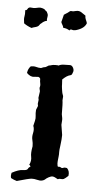

<svg xmlns="http://www.w3.org/2000/svg" viewBox="-49 -730 353 705"><g transform="rotate(5 127.5 -377.0)"><path d="M156.2 -492.2Q164.1 -497.1 176.8 -497.1Q189.5 -497.1 197.3 -497.6Q205.1 -498 210 -488.3Q214.8 -478.5 210 -469.7Q208 -461.9 203.1 -460.9Q189.5 -458 173.8 -442.4Q174.8 -434.6 174.8 -425.8Q174.8 -417 175.8 -411.1Q176.8 -405.3 177.2 -401.4Q177.7 -397.5 178.7 -393.1Q179.7 -388.7 181.2 -385.7Q182.6 -382.8 182.6 -379.9L181.6 -366.2Q183.6 -355.5 183.6 -315.4Q187.5 -298.8 186.5 -291.5Q185.5 -284.2 185.5 -276.4L191.4 -239.3Q191.4 -223.6 188.5 -202.1Q185.5 -180.7 186 -174.8Q186.5 -168.9 185.5 -160.2Q184.6 -151.4 183.6 -142.6Q182.6 -133.8 184.6 -125Q185.5 -121.1 189.5 -122.1Q193.4 -123 197.3 -120.1Q201.2 -117.2 206.1 -119.6Q210.9 -122.1 219.7 -120.1Q230.5 -109.4 227.5 -91.8Q215.8 -81.1 211.4 -79.1Q207 -77.1 200.7 -78.1Q194.3 -79.1 189.5 -76.2Q176.8 -84 170.4 -84.5Q164.1 -85 155.3 -80.1Q146.5 -75.2 143.6 -71.8Q140.6 -68.4 132.8 -66.4Q125 -64.5 114.3 -67.4Q103.5 -70.3 93.8 -69.8Q84 -69.3 40 -56.6Q29.3 -59.6 18.6 -65.4Q15.6 -72.3 18.6 -85Q43.9 -98.6 59.1 -98.6Q74.2 -98.6 77.1 -105Q80.1 -111.3 85 -112.3Q85.9 -116.2 82.5 -118.7Q79.1 -121.1 82 -123Q87.9 -136.7 85 -149.9Q82 -163.1 86.9 -188.5Q86.9 -201.2 84 -211.9Q81.1 -222.7 84.5 -237.3Q87.9 -252 83 -263.7Q85 -272.5 87.4 -282.2Q89.8 -292 88.4 -300.8Q86.9 -309.6 87.9 -323.2L93.8 -337.9Q93.8 -339.8 92.8 -342.8Q91.8 -345.7 93.3 -353.5Q94.7 -361.3 93.8 -363.3Q92.8 -365.2 92.8 -368.2L95.7 -388.7Q96.7 -392.6 95.2 -396.5Q93.8 -400.4 93.8 -405.3Q96.7 -413.1 94.7 -421.4Q92.8 -429.7 93.3 -435.5Q93.8 -441.4 85.9 -444.3Q78.1 -444.3 71.3 -443.4Q57.6 -440.4 43 -455.1Q44.9 -470.7 54.7 -480.5Q66.4 -482.4 74.7 -480Q83 -477.5 92.8 -477.5Q103.5 -482.4 106 -481.9Q108.4 -481.4 114.7 -485.8Q121.1 -490.2 122.6 -489.7Q124 -489.3 129.4 -491.2Q134.8 -493.2 145 -493.2Q155.3 -493.2 156.2 -492.2ZM99.6 -652.3Q88.9 -650.4 80.1 -641.6Q75.2 -638.7 73.2 -634.8Q71.3 -630.9 66.4 -628.4Q61.5 -626 56.6 -625Q51.8 -624 44.9 -621.1Q28.3 -627 16.6 -635.7Q13.7 -652.3 15.6 -660.2Q17.6 -668 16.6 -684.6Q21.5 -683.6 23.9 -688.5Q26.4 -693.4 29.8 -694.8Q33.2 -696.3 39.1 -695.3Q44.9 -694.3 52.7 -695.3Q60.5 -696.3 65.4 -697.8Q70.3 -699.2 78.6 -696.8Q86.9 -694.3 87.9 -692.4Q88.9 -690.4 93.3 -687.5Q97.7 -684.6 97.2 -682.1Q96.7 -679.7 99.6 -678.7Q101.6 -670.9 99.6 -664.1Q97.7 -657.2 99.6 -652.3ZM238.3 -683.6Q238.3 -674.8 241.2 -668.9Q244.1 -663.1 246.1 -656.2Q239.3 -636.7 210 -627.9Q200.2 -625 193.8 -627.4Q187.5 -629.9 184.6 -624Q174.8 -630.9 161.1 -631.8Q160.2 -637.7 157.2 -642.1Q154.3 -646.5 152.3 -652.3Q154.3 -659.2 155.8 -666Q157.2 -672.9 159.2 -679.7Q161.1 -681.6 166.5 -684.6Q171.9 -687.5 175.8 -690.9Q179.7 -694.3 182.1 -695.3Q184.6 -696.3 187.5 -695.3Q190.4 -694.3 201.7 -697.3Q212.9 -700.2 221.7 -694.8Q230.5 -689.5 238.3 -683.6Z"/></g></svg>

Font: Mountains of Christmas
Style: Bold
Weight: 700
Designer: Crystal Kluge
Foundry: Font Diner, Inc DBA Tart Workshop
Version: Version 1.002